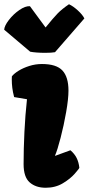

<svg xmlns="http://www.w3.org/2000/svg" viewBox="-36 -883 421 913"><path d="M31.2 -421.4Q24.9 -445.3 22.5 -465.1Q20 -484.9 20 -506.3L20.5 -520Q30.8 -533.2 52.5 -546.6Q74.2 -560.1 103.3 -569.3Q132.3 -578.6 163.6 -578.6Q231.9 -578.6 260.7 -547.9Q289.6 -517.1 289.6 -452.1Q289.6 -413.1 278.6 -350.1Q267.6 -287.1 252.2 -227.8Q236.8 -168.5 225.6 -143.1L226.6 -142.1L298.8 -168.5Q318.4 -151.9 328.4 -131.8Q338.4 -111.8 341.3 -85.4Q341.3 -82 319.8 -57.4Q298.3 -32.7 262.9 -11.5Q227.5 9.8 181.2 9.8Q134.3 9.8 105.2 -15.6Q76.2 -41 76.2 -102.5Q76.2 -174.3 80.1 -254.9Q84 -335.4 92.3 -411.1ZM-16.1 -741.7Q-15.1 -760.3 6.1 -787.8Q27.3 -815.4 55.9 -835.2Q84.5 -855 106.4 -853.5L180.7 -752.4Q218.3 -798.8 238.3 -819.3Q258.3 -839.8 292 -862.8Q311.5 -854 334 -833.5Q356.4 -813 365.2 -795.4L225.6 -634.8Q209.5 -631.8 178.2 -631.8Q157.7 -631.8 138.2 -633.3Q118.7 -634.8 107.4 -637.2Z"/></svg>

Font: Kavoon
Style: Regular
Weight: 400
Designer: Viktoriya Grabowska
Foundry: Viktoriya Grabowska
Version: Version 1.004; ttfautohint (v1.4.1)